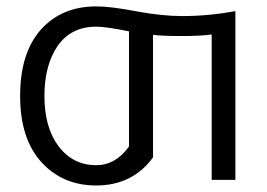

<svg xmlns="http://www.w3.org/2000/svg" viewBox="-20 -563 835 601"><path d="M43 -262.7Q43 -396.5 107.4 -469.7Q172.9 -543 281.2 -543Q327.1 -543 408.2 -527.3Q488.3 -512.7 549.8 -512.7Q633.8 -512.7 716.8 -528.3Q716.8 -352.5 716.8 0Q698.2 0 642.6 0Q642.6 -113.3 642.6 -455.1Q608.4 -450.2 548.8 -450.2Q485.4 -450.2 459 -454.1Q459 -326.2 459 -70.3Q394.5 17.6 281.2 17.6Q175.8 17.6 109.4 -55.7Q43 -128.9 43 -262.7ZM119.1 -262.7Q119.1 -164.1 163.1 -105.5Q208 -45.9 281.2 -45.9Q341.8 -45.9 383.8 -104.5Q383.8 -224.6 383.8 -464.8Q312.5 -479.5 281.2 -479.5Q202.1 -479.5 160.2 -418.9Q119.1 -358.4 119.1 -262.7Z"/></svg>

Font: Gothic A1
Style: Regular
Weight: 400
Designer: HanYang I&C Co.,Ltd.
Version: Version 2.50